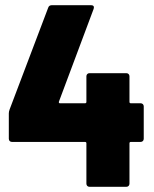

<svg xmlns="http://www.w3.org/2000/svg" viewBox="-20 -720 594 740"><path d="M522 -322H484C481 -322 479 -324 479 -327V-426C479 -433 474 -438 467 -438H325C318 -438 313 -433 313 -426V-327C313 -324 311 -322 308 -322H211C208 -322 206 -324 207 -328L341 -686C344 -695 340 -700 331 -700H180C173 -700 168 -697 166 -691L17 -298C15 -292 14 -288 14 -283V-185C14 -178 19 -173 26 -173H308C311 -173 313 -171 313 -168V-12C313 -5 318 0 325 0H467C474 0 479 -5 479 -12V-168C479 -171 481 -173 484 -173H522C529 -173 534 -178 534 -185V-310C534 -317 529 -322 522 -322Z"/></svg>

Font: Barlow Semi Condensed ExtraBold
Style: Regular
Weight: 800
Width: 4
Designer: Jeremy Tribby
Foundry: Tribby Type
Version: Version 1.422;hotconv 1.0.109;makeotfexe 2.5.65596